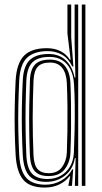

<svg xmlns="http://www.w3.org/2000/svg" viewBox="-20 -820 452 847"><path d="M356.7 0H340.9V-800H356.7ZM325 0H310.2L313.6 -122.9L310.3 -123Q302.3 -73.8 266.9 -45.7Q231.5 -17.7 183.6 -17.7Q133.9 -17.7 109.1 -44.4Q84.3 -71.1 80.4 -136.4Q77.8 -185.6 76.7 -238.3Q75.6 -291 76.5 -347.5Q77.4 -404 80.4 -464.7Q83.7 -529.8 111.8 -555.8Q139.8 -581.8 194.6 -581.8Q240.6 -581.8 270 -554.2Q299.4 -526.6 308.8 -478.1H312.6L309.2 -626.4V-800H325ZM189.9 -30.3Q222 -30.3 247.5 -44.5Q273.1 -58.7 288.6 -84.7Q304.2 -110.7 305.9 -146.3Q307.9 -191.8 309.1 -245.8Q310.3 -299.8 309.8 -353.8Q309.3 -407.8 306.2 -452.7Q303.8 -487.7 290.7 -513.8Q277.5 -539.9 254.5 -554.4Q231.5 -569 198.8 -569Q146.9 -569 122.8 -544.9Q98.8 -520.7 96.2 -464.2Q93.7 -402.9 92.9 -349.4Q92.1 -295.8 93 -244Q93.8 -192.1 96.2 -135.8Q98.7 -79.3 120.6 -54.8Q142.5 -30.3 189.9 -30.3ZM194 -43.3Q152.4 -43.3 133.2 -65.1Q114 -86.8 111.8 -137Q109.6 -192.5 108.9 -244.8Q108.2 -297.1 109 -351.2Q109.9 -405.2 112 -465.5Q113.9 -513.7 134.5 -535.3Q155.1 -557 200.3 -557Q243.7 -557 266.1 -529.6Q288.6 -502.2 290.7 -452.8Q292.5 -414 293.2 -362.5Q293.9 -310.9 293.4 -254.9Q292.9 -198.8 290.7 -146.3Q288.9 -104.1 265.7 -73.7Q242.5 -43.3 194 -43.3ZM194.4 -55.9Q234.2 -55.9 253.7 -82.8Q273.1 -109.6 274.9 -146.7Q276.6 -187.9 277.4 -240.9Q278.1 -293.9 277.6 -349.3Q277.1 -404.7 274.9 -452.6Q273 -496.6 254.6 -520.3Q236.1 -544.1 200.5 -544.1Q163.9 -544.1 146.8 -525.7Q129.8 -507.4 127.9 -465.5Q124.4 -378.7 124.2 -300.1Q124.1 -221.5 127.7 -136.9Q129.7 -91.4 146.2 -73.7Q162.6 -55.9 194.4 -55.9ZM177.6 7.4Q111.7 7.4 82.5 -27Q53.4 -61.4 49 -135.9Q46 -190.5 45 -242.9Q43.9 -295.4 45 -349.9Q46 -404.4 49 -464.9Q53.3 -540.4 85.7 -573.9Q118.1 -607.4 186.7 -607.4Q221.7 -607.4 248 -593.7Q274.2 -579.9 287.7 -556.9H291.5L277.5 -672.2V-800H294.1V-654.9L303.7 -526.9L298.8 -526.9Q281.5 -563.1 253.3 -578.8Q225.1 -594.5 191.2 -594.5Q130.8 -594.5 99.7 -565.6Q68.5 -536.7 64.8 -465.5Q61.8 -403 60.8 -348.3Q59.8 -293.5 60.9 -241.6Q62 -189.6 64.8 -135.1Q69 -64.1 96.8 -34.6Q124.6 -5.2 180.9 -5.2Q217.7 -5.2 249.3 -22.9Q281 -40.5 298.8 -72.9H302.8L297.5 0H282.1L282.3 -6L289.8 -42.4H286.4Q270.1 -20.2 241.7 -6.4Q213.3 7.4 177.6 7.4Z"/></svg>

Font: Big Shoulders Inline Text Thin
Style: Regular
Weight: 100
Designer: Patric King
Foundry: XO Type Co
Version: Version 2.002